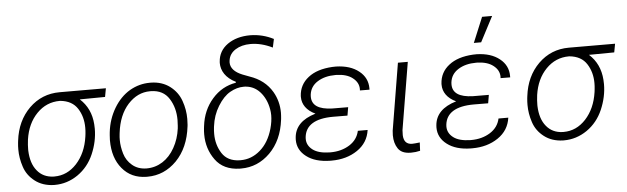

<svg xmlns="http://www.w3.org/2000/svg" viewBox="-49 -940 3675 1126"><g transform="rotate(-5 1789.0 -377.0)"><path d="M580.6 -528.3 308.6 -528.8C237.8 -528.8 178.2 -504.4 128.9 -456.1C79.6 -407.2 50.3 -344.2 41 -266.6L39.6 -254.4C38.1 -240.7 37.6 -227.5 37.6 -214.8C37.6 -181.6 43 -147.5 54.7 -112.8C65.9 -78.1 86.9 -49.3 116.7 -26.4C146.5 -3.4 183.1 8.8 226.6 10.3C228.5 10.3 231 10.3 232.9 10.3C281.7 10.3 327.1 -3.9 369.1 -32.7C410.6 -61.5 442.4 -100.6 463.4 -149.4C484.4 -198.2 495.1 -247.6 495.1 -297.9C495.1 -306.2 494.6 -314.9 494.1 -323.7C489.7 -386.7 465.8 -437.5 422.4 -476.6L571.3 -478ZM95.2 -203.6C95.2 -206.1 95.2 -209 95.2 -211.9C95.2 -227.1 96.2 -245.6 99.1 -268.6C108.4 -331.5 131.8 -381.8 169.4 -420.4C207 -459 252 -478 304.2 -478C304.7 -478 305.7 -478 306.6 -478C354 -473.6 387.7 -454.6 408.7 -421.9C429.7 -389.2 439.9 -351.6 439.9 -308.6C439.9 -297.4 439.5 -285.2 438 -272.9L436 -256.8C426.8 -191.9 403.3 -139.6 366.2 -99.1C329.1 -59.1 285.6 -39.1 235.4 -39.1C233.4 -39.1 231.4 -39.1 229.5 -39.1C189 -40.5 157.2 -55.7 133.8 -84.5C109.9 -113.3 97.2 -152.8 95.2 -203.6Z M579.1 -252.4 577.6 -224.6C577.6 -223.1 577.6 -222.2 577.6 -220.7C577.6 -152.8 595.2 -97.2 630.4 -55.2C665.5 -12.7 712.9 8.8 772 9.8C773.9 9.8 776.4 9.8 778.3 9.8C844.7 9.8 901.9 -15.1 950.7 -64.5C999 -114.3 1028.3 -180.7 1038.1 -264.2L1039.1 -273.4C1040 -285.2 1040.5 -296.9 1040.5 -308.1C1040.5 -343.8 1034.7 -378.9 1022 -414.6C1009.8 -449.7 988.3 -479 957.5 -502.4C926.8 -525.4 889.2 -537.6 845.7 -538.1C843.8 -538.1 841.8 -538.1 840.3 -538.1C797.9 -538.1 758.3 -527.3 721.2 -505.9C684.1 -483.9 652.8 -452.1 627.4 -409.7C602.1 -367.2 586.4 -320.3 580.6 -269ZM638.2 -261.2C646.5 -330.6 669.4 -385.7 706.5 -426.8C744.1 -467.8 787.1 -488.3 836.9 -488.3C838.9 -488.3 840.8 -488.3 842.8 -488.3C890.6 -487.3 925.8 -468.8 948.7 -432.6C971.7 -396.5 982.9 -354.5 982.9 -307.1C982.9 -296.4 982.4 -284.7 981.4 -272.9L980 -256.8C974.6 -215.8 962.4 -178.2 943.4 -144.5C905.8 -76.7 846.2 -39.1 778.3 -39.1C777.3 -39.1 775.9 -39.1 774.9 -39.1C742.2 -40 715.3 -49.8 693.4 -68.4C671.4 -86.9 656.2 -109.9 647.9 -137.7C639.6 -165.5 635.3 -192.4 635.3 -218.8C635.3 -229.5 635.7 -240.7 637.2 -252.4Z M1259.3 -625.5C1259.3 -623 1258.8 -620.1 1258.8 -617.7C1258.8 -572.3 1284.2 -528.3 1343.3 -499.5L1342.3 -494.1C1287.6 -484.9 1241.2 -459 1203.1 -415.5C1165 -372.1 1142.1 -319.3 1134.8 -257.3L1133.3 -244.6C1131.8 -231.9 1131.3 -219.7 1131.3 -208C1131.3 -151.9 1147 -101.6 1178.7 -58.1C1210 -14.6 1257.8 8.3 1322.3 9.8C1324.7 9.8 1327.6 9.8 1330.1 9.8C1395.5 9.8 1452.1 -14.2 1500.5 -62C1548.8 -110.4 1578.1 -174.3 1587.9 -254.4L1588.9 -263.2C1589.8 -274.4 1590.8 -285.2 1590.8 -295.9C1590.8 -341.3 1579.6 -382.8 1558.1 -419.9C1529.3 -469.2 1484.9 -503.4 1425.8 -523.4L1385.7 -538.6C1339.8 -557.1 1316.4 -583 1316.4 -616.2C1316.4 -619.6 1316.9 -623 1317.4 -627C1320.8 -653.3 1334.5 -674.3 1358.9 -689.9C1382.8 -705.1 1412.6 -712.9 1447.8 -712.9C1490.2 -712.9 1533.2 -702.1 1576.7 -680.7L1587.4 -730.5C1544.4 -752.4 1499 -763.7 1450.7 -764.2C1397 -764.2 1352.5 -751.5 1316.9 -726.6C1281.2 -701.2 1262.2 -667.5 1259.3 -625.5ZM1192.9 -251C1198.2 -293.5 1211.4 -332.5 1233.4 -368.2C1255.4 -403.8 1279.3 -429.2 1306.2 -444.3C1333 -459.5 1359.4 -466.8 1385.7 -466.8C1391.6 -466.8 1397.5 -466.8 1403.8 -465.8C1438.5 -461.4 1467.3 -444.3 1490.2 -414.6C1513.2 -384.8 1526.9 -348.1 1531.7 -305.7C1532.2 -299.3 1532.7 -293 1532.7 -286.6C1532.7 -262.2 1528.8 -235.8 1521 -208C1505.9 -154.8 1481.4 -113.3 1446.8 -83.5C1412.6 -53.7 1374 -39.1 1332 -39.1C1329.6 -39.1 1327.6 -39.1 1325.2 -39.1C1277.8 -40.5 1243.7 -58.1 1222.2 -91.3C1200.7 -125 1189.9 -163.1 1189.9 -206.1C1189.9 -217.8 1190.4 -230 1191.9 -242.7Z M1664.1 -140.6C1663.6 -136.7 1663.6 -133.3 1663.6 -129.4C1663.6 -89.8 1680.7 -56.6 1714.8 -30.8C1748.5 -4.9 1794.9 8.8 1853 9.8C1856.4 9.8 1859.4 9.8 1862.8 9.8C1921.4 9.8 1972.2 -4.4 2014.6 -33.2C2057.1 -62 2081.5 -101.1 2088.4 -150.9H2030.8C2023.4 -116.7 2004.4 -89.4 1972.7 -69.3C1940.9 -49.3 1903.3 -39.1 1859.9 -39.1C1858.4 -39.1 1856.9 -39.1 1855.5 -39.1C1811.5 -40 1778.3 -48.8 1755.9 -65.9C1733.4 -83 1722.2 -104.5 1722.2 -129.9C1722.2 -133.3 1722.2 -136.7 1722.7 -140.6C1730 -209 1786.1 -245.6 1893.1 -245.6L1978 -245.1L1986.3 -293.9L1892.6 -294.4C1813 -296.9 1773.4 -323.2 1773.4 -374C1773.4 -377.4 1773.4 -381.3 1773.9 -385.3C1777.8 -418 1793.9 -443.4 1822.8 -461.4C1851.6 -479.5 1886.7 -488.3 1927.7 -488.3C1929.7 -488.3 1932.1 -488.3 1934.1 -488.3C1974.1 -487.3 2005.9 -478 2028.8 -460C2052.2 -441.9 2064 -419.9 2064 -393.6C2064 -390.6 2063.5 -388.2 2063.5 -385.7L2120.1 -385.3C2120.1 -388.2 2120.1 -390.6 2120.1 -393.6C2120.1 -434.6 2103.5 -468.8 2070.3 -495.1C2036.6 -522 1992.2 -536.1 1936 -537.6L1914.1 -537.1C1854 -533.7 1806.6 -518.6 1772 -491.2C1736.8 -463.9 1717.8 -427.7 1715.3 -383.3C1715.3 -381.3 1715.3 -378.9 1715.3 -377C1715.3 -334.5 1740.7 -296.4 1792 -272.9C1711.4 -249 1668.5 -205.1 1664.1 -140.6Z M2299.8 -528.3 2234.4 -133.3C2233.4 -124 2232.9 -115.2 2232.9 -106.9C2232.9 -75.2 2240.2 -49.3 2254.4 -28.3C2268.6 -7.3 2292.5 3.4 2326.2 3.9C2328.1 3.9 2330.6 3.9 2332.5 3.9C2349.1 3.9 2366.7 2 2384.3 -2.4L2386.7 -51.3C2365.7 -48.8 2351.1 -47.4 2342.3 -47.4C2341.3 -47.4 2340.8 -47.4 2339.8 -47.4C2308.6 -48.3 2292.5 -66.4 2291 -102.1L2292 -131.8L2357.9 -528.3Z M2753.4 -605H2796.4L2874 -753.4H2814.9ZM2492.2 -140.6C2491.7 -136.7 2491.7 -133.3 2491.7 -129.4C2491.7 -89.8 2508.8 -56.6 2543 -30.8C2576.7 -4.9 2623 8.8 2681.2 9.8C2684.6 9.8 2687.5 9.8 2690.9 9.8C2749.5 9.8 2800.3 -4.4 2842.8 -33.2C2885.3 -62 2909.7 -101.1 2916.5 -150.9H2858.9C2851.6 -116.7 2832.5 -89.4 2800.8 -69.3C2769 -49.3 2731.4 -39.1 2688 -39.1C2686.5 -39.1 2685.1 -39.1 2683.6 -39.1C2639.6 -40 2606.4 -48.8 2584 -65.9C2561.5 -83 2550.3 -104.5 2550.3 -129.9C2550.3 -133.3 2550.3 -136.7 2550.8 -140.6C2558.1 -209 2614.3 -245.6 2721.2 -245.6L2806.2 -245.1L2814.5 -293.9L2720.7 -294.4C2641.1 -296.9 2601.6 -323.2 2601.6 -374C2601.6 -377.4 2601.6 -381.3 2602.1 -385.3C2606 -418 2622.1 -443.4 2650.9 -461.4C2679.7 -479.5 2714.8 -488.3 2755.9 -488.3C2757.8 -488.3 2760.3 -488.3 2762.2 -488.3C2802.2 -487.3 2834 -478 2856.9 -460C2880.4 -441.9 2892.1 -419.9 2892.1 -393.6C2892.1 -390.6 2891.6 -388.2 2891.6 -385.7L2948.2 -385.3C2948.2 -388.2 2948.2 -390.6 2948.2 -393.6C2948.2 -434.6 2931.6 -468.8 2898.4 -495.1C2864.7 -522 2820.3 -536.1 2764.2 -537.6L2742.2 -537.1C2682.1 -533.7 2634.8 -518.6 2600.1 -491.2C2564.9 -463.9 2545.9 -427.7 2543.5 -383.3C2543.5 -381.3 2543.5 -378.9 2543.5 -377C2543.5 -334.5 2568.8 -296.4 2620.1 -272.9C2539.6 -249 2496.6 -205.1 2492.2 -140.6Z M3578.1 -528.3 3306.2 -528.8C3235.4 -528.8 3175.8 -504.4 3126.5 -456.1C3077.1 -407.2 3047.9 -344.2 3038.6 -266.6L3037.1 -254.4C3035.6 -240.7 3035.2 -227.5 3035.2 -214.8C3035.2 -181.6 3040.5 -147.5 3052.2 -112.8C3063.5 -78.1 3084.5 -49.3 3114.3 -26.4C3144 -3.4 3180.7 8.8 3224.1 10.3C3226.1 10.3 3228.5 10.3 3230.5 10.3C3279.3 10.3 3324.7 -3.9 3366.7 -32.7C3408.2 -61.5 3439.9 -100.6 3460.9 -149.4C3481.9 -198.2 3492.7 -247.6 3492.7 -297.9C3492.7 -306.2 3492.2 -314.9 3491.7 -323.7C3487.3 -386.7 3463.4 -437.5 3419.9 -476.6L3568.8 -478ZM3092.8 -203.6C3092.8 -206.1 3092.8 -209 3092.8 -211.9C3092.8 -227.1 3093.8 -245.6 3096.7 -268.6C3106 -331.5 3129.4 -381.8 3167 -420.4C3204.6 -459 3249.5 -478 3301.8 -478C3302.2 -478 3303.2 -478 3304.2 -478C3351.6 -473.6 3385.3 -454.6 3406.2 -421.9C3427.2 -389.2 3437.5 -351.6 3437.5 -308.6C3437.5 -297.4 3437 -285.2 3435.5 -272.9L3433.6 -256.8C3424.3 -191.9 3400.9 -139.6 3363.8 -99.1C3326.7 -59.1 3283.2 -39.1 3232.9 -39.1C3231 -39.1 3229 -39.1 3227.1 -39.1C3186.5 -40.5 3154.8 -55.7 3131.3 -84.5C3107.4 -113.3 3094.7 -152.8 3092.8 -203.6Z"/></g></svg>

Font: Roboto Light
Style: Italic
Weight: 300
Italic angle: -12°
Designer: Google
Version: Version 2.137; 2017